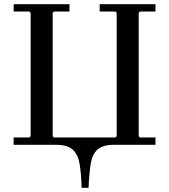

<svg xmlns="http://www.w3.org/2000/svg" viewBox="-20 -690 807 915"><path d="M45 0V-35H120L126 -41V-629L120 -635H45V-670H311V-635H237L231 -629V-41L237 -35H530L536 -41V-629L530 -635H455V-670H721V-635H647L641 -629V-41L647 -35H721V0ZM369 205Q367 135 359 89.5Q351 44 325.5 22Q300 0 247 0V-35H524V0Q471 0 445.5 22Q420 44 412.5 89.5Q405 135 402 205Z"/></svg>

Font: Brygada 1918 Medium
Style: Regular
Weight: 500
Designer: Mateusz Machalski | Borys Kosmynka | Przemek Hoffer
Foundry: NIEPODLEGLA 2018
Version: Version 3.006